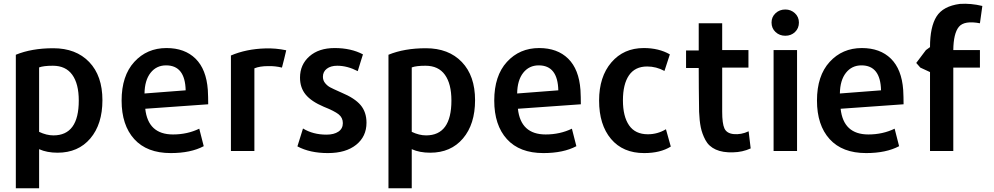

<svg xmlns="http://www.w3.org/2000/svg" viewBox="-20 -805 5340 1031"><path d="M530 -267Q530 -138 465 -61.5Q400 15 289 15Q232 15 190 -4V206H65V-511Q150 -546 266 -546Q388 -546 459 -472Q530 -398 530 -267ZM403 -265Q403 -355 368 -403.5Q333 -452 264 -452Q214 -452 190 -443V-97Q230 -78 267 -78Q403 -78 403 -265Z M1098 -245 760 -221Q775 -83 909 -83Q986 -83 1050 -114L1074 -20Q1004 17 897 17Q769 17 701 -58Q633 -133 633 -265Q633 -398 701 -472.5Q769 -547 874 -547Q972 -547 1030 -490Q1088 -433 1096 -322Q1098 -284 1098 -245ZM977 -320Q974 -454 872 -454Q820 -454 788.5 -414Q757 -374 756 -303Z M1517 -535Q1507 -491 1494 -442Q1458 -451 1420 -450Q1375 -450 1346 -438V6H1220V-507Q1302 -542 1404 -545Q1460 -547 1517 -535Z M1948 -146Q1948 -72 1892.5 -27.5Q1837 17 1741 17Q1644 17 1577 -19L1607 -115Q1661 -82 1733 -82Q1773 -82 1797 -98Q1821 -114 1821 -144Q1821 -173 1798.5 -191Q1776 -209 1718 -232Q1652 -260 1621.5 -297Q1591 -334 1591 -388Q1591 -458 1641.5 -502.5Q1692 -547 1777 -547Q1865 -547 1929 -513Q1925 -500 1915.5 -470Q1906 -440 1901 -423Q1845 -452 1791 -452Q1756 -452 1735 -436Q1714 -420 1714 -393Q1714 -373 1726 -358.5Q1738 -344 1753 -336Q1768 -328 1804 -312Q1810 -309 1813 -308Q1885 -278 1916.5 -240.5Q1948 -203 1948 -146Z M2531 -267Q2531 -138 2466 -61.5Q2401 15 2290 15Q2233 15 2191 -4V206H2066V-511Q2151 -546 2267 -546Q2389 -546 2460 -472Q2531 -398 2531 -267ZM2404 -265Q2404 -355 2369 -403.5Q2334 -452 2265 -452Q2215 -452 2191 -443V-97Q2231 -78 2268 -78Q2404 -78 2404 -265Z M3099 -245 2761 -221Q2776 -83 2910 -83Q2987 -83 3051 -114L3075 -20Q3005 17 2898 17Q2770 17 2702 -58Q2634 -133 2634 -265Q2634 -398 2702 -472.5Q2770 -547 2875 -547Q2973 -547 3031 -490Q3089 -433 3097 -322Q3099 -284 3099 -245ZM2978 -320Q2975 -454 2873 -454Q2821 -454 2789.5 -414Q2758 -374 2757 -303Z M3582 -18Q3526 17 3439 17Q3325 17 3261 -59Q3197 -135 3197 -265Q3197 -393 3263 -470Q3329 -547 3437 -547Q3518 -547 3577 -513L3548 -424Q3504 -448 3455 -448Q3390 -448 3357.5 -400.5Q3325 -353 3325 -266Q3325 -180 3358 -132Q3391 -84 3459 -84Q3511 -84 3556 -111Z M4011 -8Q3967 12 3917 13Q3861 15 3823.5 -2Q3786 -19 3768 -53Q3750 -87 3743 -121.5Q3736 -156 3734 -205Q3732 -339 3732 -440H3664V-534H3732V-680H3858V-536H3999V-442H3858V-205Q3858 -142 3870 -115.5Q3882 -89 3919 -85Q3960 -81 4000 -100Q4003 -73 4011 -8Z M4270 -684Q4270 -653 4249 -633Q4228 -613 4197 -613Q4166 -613 4144.5 -633Q4123 -653 4123 -684Q4123 -714 4144.5 -734Q4166 -754 4197 -754Q4227 -754 4248.5 -734Q4270 -714 4270 -684ZM4260 6H4134V-536H4260Z M4832 -245 4494 -221Q4509 -83 4643 -83Q4720 -83 4784 -114L4808 -20Q4738 17 4631 17Q4503 17 4435 -58Q4367 -133 4367 -265Q4367 -398 4435 -472.5Q4503 -547 4608 -547Q4706 -547 4764 -490Q4822 -433 4830 -322Q4832 -284 4832 -245ZM4711 -320Q4708 -454 4606 -454Q4554 -454 4522.5 -414Q4491 -374 4490 -303Z M5242 -442H5099V6H4974V-418L4922 -442L4900 -467L4952 -536L4974 -552Q4974 -661 5009 -716.5Q5044 -772 5134 -784Q5193 -788 5255 -773L5242 -680Q5158 -696 5129 -661Q5100 -626 5099 -536H5242Z"/></svg>

Font: Repo
Style: DemiBold
Weight: 600
Designer: Stefan Peev
Foundry: Context Ltd
Version: Version 001.000